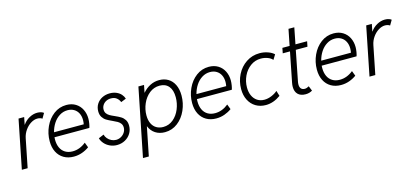

<svg xmlns="http://www.w3.org/2000/svg" viewBox="-71 -1224 4216 1965"><g transform="rotate(-15 2037.5 -241.0)"><path d="M124.5 -515.1H184.1L168.9 -438.5H170.9Q197.3 -477.1 238.8 -500.2Q280.3 -523.4 323.7 -523.4Q346.7 -523.4 365.2 -517.3Q383.8 -511.2 391.6 -503.4L360.4 -450.2Q355 -456.5 339.8 -460.9Q324.7 -465.3 309.6 -465.3Q275.9 -465.3 240.7 -443.8Q205.6 -422.4 179 -384.8Q152.3 -347.2 143.1 -300.8L83 0H21.5Z M372.1 -208Q372.1 -288.6 405.3 -361.1Q438.5 -433.6 497.8 -478.3Q557.1 -522.9 631.8 -522.9Q688.5 -522.9 730 -497.1Q771.5 -471.2 793.2 -427Q814.9 -382.8 814.9 -329.1Q814.9 -305.7 810.3 -278.1Q805.7 -250.5 799.8 -234.9H430.2Q429.2 -218.3 429.2 -209.5Q429.2 -160.6 446 -124Q462.9 -87.4 495.6 -67.4Q528.3 -47.4 574.2 -47.4Q649.4 -47.4 715.3 -101.1L735.8 -46.9Q701.7 -22 659.9 -7.1Q618.2 7.8 571.8 7.8Q511.7 7.8 466.6 -18.6Q421.4 -44.9 396.7 -93.5Q372.1 -142.1 372.1 -208ZM753.9 -285.6Q758.3 -309.1 758.3 -330.1Q758.3 -370.6 742.7 -401.9Q727.1 -433.1 698 -450.4Q668.9 -467.8 629.9 -467.8Q583.5 -467.8 544.4 -443.1Q505.4 -418.5 478.5 -377.2Q451.7 -335.9 439 -285.6Z M866.2 -107.4 922.4 -131.3Q928.2 -107.9 944.8 -88.4Q961.4 -68.8 984.9 -57.4Q1008.3 -45.9 1033.7 -45.9Q1062 -45.9 1086.7 -59.8Q1111.3 -73.7 1126.2 -97.2Q1141.1 -120.6 1141.1 -147.9Q1141.1 -172.9 1128.7 -189.9Q1116.2 -207 1097.4 -218Q1078.6 -229 1046.9 -243.2Q1008.8 -260.3 986.1 -274.2Q963.4 -288.1 947.3 -312.7Q931.2 -337.4 931.2 -375Q931.2 -418 952.4 -451.7Q973.6 -485.4 1010.5 -504.2Q1047.4 -522.9 1092.3 -522.9Q1131.3 -522.9 1161.9 -509.5Q1192.4 -496.1 1211.4 -474.4Q1230.5 -452.6 1237.8 -427.7L1183.1 -405.8Q1172.9 -433.1 1150.1 -451.4Q1127.4 -469.7 1090.3 -469.7Q1061 -469.7 1037.8 -457.3Q1014.6 -444.8 1001.7 -423.8Q988.8 -402.8 988.8 -377.9Q988.8 -353 1001.2 -336.4Q1013.7 -319.8 1032.2 -309.1Q1050.8 -298.3 1082.5 -284.7Q1120.1 -268.1 1143.3 -253.9Q1166.5 -239.7 1182.6 -215.1Q1198.7 -190.4 1198.7 -152.3Q1198.7 -107.4 1176.3 -70.8Q1153.8 -34.2 1115 -13.2Q1076.2 7.8 1029.8 7.8Q989.3 7.8 955.1 -8.1Q920.9 -23.9 897.7 -50.3Q874.5 -76.7 866.2 -107.4Z M1394.5 -515.1H1454.1L1438.5 -437H1439.9Q1474.6 -477.5 1519.3 -500.2Q1564 -522.9 1615.7 -522.9Q1668 -522.9 1709 -498.8Q1750 -474.6 1773.4 -427Q1796.9 -379.4 1796.9 -311.5Q1796.9 -230.5 1764.4 -157Q1731.9 -83.5 1672.6 -37.8Q1613.3 7.8 1537.6 7.8Q1480 7.8 1437 -19.8Q1394 -47.4 1373 -100.1L1312 205.1H1250ZM1735.4 -310.1Q1735.4 -385.3 1701.2 -426Q1667 -466.8 1605 -466.8Q1544.4 -466.8 1497.1 -429.2Q1449.7 -391.6 1423.3 -331.5Q1397 -271.5 1397 -207.5Q1397 -156.7 1414.1 -120.8Q1431.2 -85 1462.2 -66.7Q1493.2 -48.3 1534.2 -48.3Q1594.2 -48.3 1640.1 -86.4Q1686 -124.5 1710.7 -184.8Q1735.4 -245.1 1735.4 -310.1Z M1881.3 -208Q1881.3 -288.6 1914.6 -361.1Q1947.8 -433.6 2007.1 -478.3Q2066.4 -522.9 2141.1 -522.9Q2197.8 -522.9 2239.3 -497.1Q2280.8 -471.2 2302.5 -427Q2324.2 -382.8 2324.2 -329.1Q2324.2 -305.7 2319.6 -278.1Q2314.9 -250.5 2309.1 -234.9H1939.5Q1938.5 -218.3 1938.5 -209.5Q1938.5 -160.6 1955.3 -124Q1972.2 -87.4 2004.9 -67.4Q2037.6 -47.4 2083.5 -47.4Q2158.7 -47.4 2224.6 -101.1L2245.1 -46.9Q2210.9 -22 2169.2 -7.1Q2127.4 7.8 2081.1 7.8Q2021 7.8 1975.8 -18.6Q1930.7 -44.9 1906 -93.5Q1881.3 -142.1 1881.3 -208ZM2263.2 -285.6Q2267.6 -309.1 2267.6 -330.1Q2267.6 -370.6 2252 -401.9Q2236.3 -433.1 2207.3 -450.4Q2178.2 -467.8 2139.2 -467.8Q2092.8 -467.8 2053.7 -443.1Q2014.6 -418.5 1987.8 -377.2Q1960.9 -335.9 1948.2 -285.6Z M2402.8 -215.8Q2402.8 -297.4 2438.2 -367.9Q2473.6 -438.5 2536.9 -480.7Q2600.1 -522.9 2679.2 -522.9Q2724.6 -522.9 2766.1 -508.3Q2807.6 -493.7 2831.1 -470.7L2799.3 -419.4Q2783.2 -440.4 2749.3 -453.4Q2715.3 -466.3 2677.2 -466.3Q2616.2 -466.3 2567.6 -430.9Q2519 -395.5 2491.9 -337.9Q2464.8 -280.3 2464.8 -216.3Q2464.8 -167.5 2481.9 -129.9Q2499 -92.3 2531 -71Q2563 -49.8 2606.4 -49.8Q2644 -49.8 2682.9 -66.2Q2721.7 -82.5 2746.6 -105.5L2764.2 -48.3Q2687.5 6.8 2606.9 6.8Q2546.9 6.8 2500.5 -21Q2454.1 -48.8 2428.5 -99.4Q2402.8 -149.9 2402.8 -215.8Z M2918.9 -101.6Q2918.9 -121.6 2923.3 -144L2985.8 -460H2909.2L2919.9 -515.1H2996.6L3030.8 -687H3092.3L3058.6 -515.1H3182.1L3170.9 -460H3047.4L2984.9 -142.1Q2981.4 -125.5 2981.4 -109.9Q2981.4 -81.5 2994.9 -66.2Q3008.3 -50.8 3034.2 -50.8Q3044.9 -50.8 3057.1 -55.2Q3069.3 -59.6 3078.6 -65.4L3099.6 -14.2Q3085.4 -4.9 3067.1 0.2Q3048.8 5.4 3028.8 5.4Q2975.1 5.4 2947 -22.9Q2918.9 -51.3 2918.9 -101.6Z M3203.1 -208Q3203.1 -288.6 3236.3 -361.1Q3269.5 -433.6 3328.9 -478.3Q3388.2 -522.9 3462.9 -522.9Q3519.5 -522.9 3561 -497.1Q3602.5 -471.2 3624.3 -427Q3646 -382.8 3646 -329.1Q3646 -305.7 3641.4 -278.1Q3636.7 -250.5 3630.9 -234.9H3261.2Q3260.3 -218.3 3260.3 -209.5Q3260.3 -160.6 3277.1 -124Q3293.9 -87.4 3326.7 -67.4Q3359.4 -47.4 3405.3 -47.4Q3480.5 -47.4 3546.4 -101.1L3566.9 -46.9Q3532.7 -22 3491 -7.1Q3449.2 7.8 3402.8 7.8Q3342.8 7.8 3297.6 -18.6Q3252.4 -44.9 3227.8 -93.5Q3203.1 -142.1 3203.1 -208ZM3585 -285.6Q3589.4 -309.1 3589.4 -330.1Q3589.4 -370.6 3573.7 -401.9Q3558.1 -433.1 3529.1 -450.4Q3500 -467.8 3460.9 -467.8Q3414.6 -467.8 3375.5 -443.1Q3336.4 -418.5 3309.6 -377.2Q3282.7 -335.9 3270 -285.6Z M3808.1 -515.1H3867.7L3852.5 -438.5H3854.5Q3880.9 -477.1 3922.4 -500.2Q3963.9 -523.4 4007.3 -523.4Q4030.3 -523.4 4048.8 -517.3Q4067.4 -511.2 4075.2 -503.4L4043.9 -450.2Q4038.6 -456.5 4023.4 -460.9Q4008.3 -465.3 3993.2 -465.3Q3959.5 -465.3 3924.3 -443.8Q3889.2 -422.4 3862.5 -384.8Q3835.9 -347.2 3826.7 -300.8L3766.6 0H3705.1Z"/></g></svg>

Font: Reddit Sans Vanilla Light
Style: Italic
Weight: 300
Italic angle: -11.25°
Designer: Stephen Hutchings
Version: Version 1.013